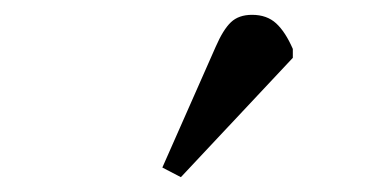

<svg xmlns="http://www.w3.org/2000/svg" viewBox="-20 -814 529 259"><path d="M224 -575 199 -588 271 -751Q281 -774 291.5 -784Q302 -794 320 -794Q340 -794 352.5 -782.5Q365 -771 375 -748V-736Z"/></svg>

Font: Literata 36pt
Style: Italic
Weight: 400
Italic angle: -2°
Designer: Latin by Veronika Burian and Jose Scaglione. Greek by Irene Vlachou. Cyrillic by Vera Evstafieva
Foundry: TypeTogether
Version: Version 3.002